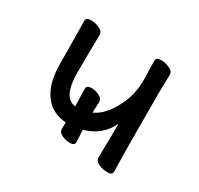

<svg xmlns="http://www.w3.org/2000/svg" viewBox="-115 -627 808 781"><g transform="rotate(30 289.0 -236.5)"><path d="M472.2 16.1Q453.1 16.1 432.1 7.6Q411.1 -1 411.1 -18.1Q413.1 -111.8 413.1 -178.2Q379.9 -106 299.8 -84L302.2 -26.9Q302.2 -11.2 279.8 -11.2Q262.2 -11.2 243.2 -19.5Q224.1 -27.8 224.1 -44.9V-75.2Q179.2 -78.1 147 -103Q85 -153.8 85 -271Q85 -370.1 83 -470.2Q83 -486.8 106.9 -486.8Q126 -486.8 146 -478Q166 -469.2 166 -452.1Q164.1 -362.8 164.1 -274.9Q164.1 -157.2 225.1 -150.9L223.1 -232.9Q223.1 -249 245.1 -249Q262.2 -249 281.5 -240.5Q300.8 -231.9 300.8 -214.8L298.8 -164.1Q352.1 -188 388.2 -266.1Q413.1 -318.8 413.1 -384.8Q411.1 -429.2 411.1 -473.1Q411.1 -488.8 435.1 -488.8Q453.1 -488.8 473.6 -480Q494.1 -471.2 494.1 -454.1L492.2 -365.2Q492.2 -106 495.1 0Q495.1 16.1 472.2 16.1Z"/></g></svg>

Font: LXGW WenKai GB Screen
Style: Regular
Weight: 400
Designer: LXGW / Fontworks Inc.
Foundry: LXGW / Fontworks Inc.
Version: Version 1.321;February 19, 2024;FontCreator 14.0.0.2901 64-b